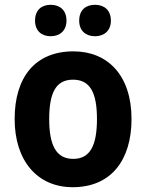

<svg xmlns="http://www.w3.org/2000/svg" viewBox="-20 -770 609 800"><path d="M126 -684C126 -641 154 -619 191 -619C228 -619 257 -641 257 -684C257 -729 228 -750 191 -750C154 -750 126 -729 126 -684ZM310 -684C310 -641 338 -619 376 -619C413 -619 442 -641 442 -684C442 -729 413 -750 376 -750C338 -750 310 -729 310 -684ZM528 -274C528 -456 429 -556 286 -556C128 -556 41 -450 41 -274C41 -102 134 10 283 10C443 10 528 -103 528 -274ZM185 -274C185 -385 214 -438 284 -438C355 -438 384 -385 384 -274C384 -163 355 -108 285 -108C215 -108 185 -163 185 -274Z"/></svg>

Font: Noto Sans Kannada SemiCondensed
Style: Bold
Weight: 700
Width: 4
Designer: Jelle Bosma - Monotype Design Team
Foundry: Monotype Imaging Inc.
Version: Version 2.005